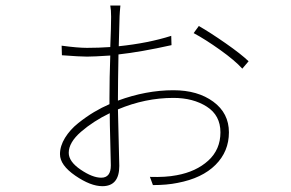

<svg xmlns="http://www.w3.org/2000/svg" viewBox="-20 -631 1040 686"><path d="M341.8 3.9Q376 3.9 376 -40Q376 -58.6 374 -125Q372.1 -191.4 372.1 -226.6Q313.5 -198.2 269.5 -160.2Q225.6 -122.1 225.6 -85Q225.6 -53.7 268.1 -24.9Q310.5 3.9 341.8 3.9ZM401.4 -283.2V-271.5Q502 -308.6 599.6 -308.6Q686.5 -308.6 742.2 -267.6Q797.9 -226.6 797.9 -158.2Q797.9 -89.8 750 -42Q702.1 5.9 614.3 22.5Q576.2 30.3 526.4 30.3L515.6 1Q571.3 2.9 611.3 -4.9Q680.7 -17.6 724.1 -57.1Q767.6 -96.7 767.6 -158.2Q767.6 -218.8 718.8 -250Q669.9 -281.2 599.6 -281.2Q499 -281.2 401.4 -240.2Q406.2 -52.7 406.2 -38.1Q406.2 34.2 345.7 34.2Q303.7 34.2 249 -3.4Q194.3 -41 194.3 -80.1Q194.3 -109.4 212.4 -138.7Q230.5 -168 259.3 -190.9Q288.1 -213.9 315.9 -230.5Q343.8 -247.1 371.1 -258.8V-280.3Q371.1 -353.5 374 -432.6Q315.4 -428.7 291 -428.7Q265.6 -428.7 201.2 -433.6L200.2 -467.8Q257.8 -460 291 -460Q332 -460 374 -462.9Q377 -537.1 377 -571.3Q377 -595.7 374 -611.3H410.2Q409.2 -603.5 408.2 -589.4Q407.2 -575.2 407.2 -572.3Q406.2 -553.7 404.3 -465.8Q508.8 -476.6 591.8 -502.9L592.8 -469.7Q483.4 -445.3 403.3 -436.5Q401.4 -331.1 401.4 -283.2ZM671.9 -512.7 690.4 -538.1Q731.4 -514.6 786.6 -476.1Q841.8 -437.5 868.2 -412.1L845.7 -385.7Q819.3 -415 766.6 -452.6Q713.9 -490.2 671.9 -512.7Z"/></svg>

Font: GenEi Gothic M ExtraLight
Style: Regular
Weight: 200
Designer: o_tamon (Modified); [Source Han Sans]
Ryoko NISHIZUKA  (kana & ideographs); Paul D. Hunt (Latin, Greek & Cyrillic); Wenl
Version: Version 1.1a;Original Version 1.004